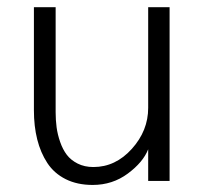

<svg xmlns="http://www.w3.org/2000/svg" viewBox="-20 -508 582 539"><path d="M240.2 11.2Q196.8 11.2 164.3 -5.1Q131.8 -21.5 112.8 -50.5Q93.8 -79.6 84.5 -116.7Q75.2 -153.8 75.2 -198.2V-487.8H136.2V-192.9Q136.2 -170.9 138.9 -150.6Q141.6 -130.4 148.9 -109.4Q156.2 -88.4 167.5 -73.5Q178.7 -58.6 198 -48.8Q217.3 -39.1 242.2 -39.1Q304.2 -39.1 350.1 -90.1Q396 -141.1 396 -205.1V-487.8H456.1V0H396V-88.9Q381.8 -52.7 338.9 -20.8Q295.9 11.2 240.2 11.2Z"/></svg>

Font: HK Grotesk Light
Style: Regular
Weight: 300
Designer: Alfredo Marco Pradil and Stefan Peev
Foundry: Hanken Design Co.
Version: Version 1.045;PS 001.045;hotconv 1.0.88;makeotf.lib2.5.64775